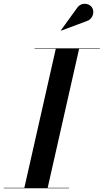

<svg xmlns="http://www.w3.org/2000/svg" viewBox="-61 -1009 555 1029"><path d="M404 -896C435.5 -905.5 448 -944 432.5 -968.5C419 -990.5 377.5 -1001 352.5 -967L265 -846L266 -844.5ZM-41 -2.5V0H309V-2.5H194.5L363 -747.5H474V-750H124V-747.5H238L69.5 -2.5Z"/></svg>

Font: Bodoni* 72pt Medium
Style: Italic
Weight: 500
Italic angle: -13°
Version: Version 2.3